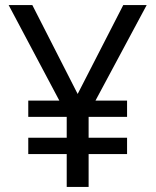

<svg xmlns="http://www.w3.org/2000/svg" viewBox="-20 -734 612 754"><path d="M285 -365 107 -714H14L213 -339H91V-275H242V-193H91V-129H242V0H328V-129H479V-193H328V-275H479V-339H355L556 -714H464Z"/></svg>

Font: Noto Sans Elbasan
Style: Regular
Weight: 400
Designer: Monotype Design Team
Foundry: Monotype Imaging Inc.
Version: Version 2.004